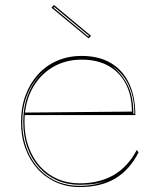

<svg xmlns="http://www.w3.org/2000/svg" viewBox="-20 -741 645 776"><path d="M310 -515Q379 -515 427.5 -486.5Q476 -458 501.5 -404.5Q527 -351 527 -276H79V-286L513 -290Q513 -355 488.5 -402Q464 -449 419 -474.5Q374 -500 310 -500Q243 -500 190.5 -468Q138 -436 108.5 -379Q79 -322 79 -248Q79 -193 95.5 -147.5Q112 -102 141.5 -69Q171 -36 212 -18Q253 0 302 0Q342 0 376.5 -8.5Q411 -17 439.5 -33.5Q468 -50 491.5 -75.5Q515 -101 533 -135L540 -125Q522 -90 498.5 -63.5Q475 -37 445.5 -19.5Q416 -2 380 6.5Q344 15 302 15Q250 15 206.5 -4.5Q163 -24 131.5 -59Q100 -94 82.5 -142Q65 -190 65 -248Q65 -307 83 -355.5Q101 -404 133.5 -440Q166 -476 211 -495.5Q256 -515 310 -515ZM70 -248Q70 -173 99.5 -114.5Q129 -56 181 -23Q233 10 302 10Q335 10 364 4Q393 -2 413 -12Q394 -3 365.5 1.5Q337 6 302 6Q252 6 210 -12.5Q168 -31 137.5 -65Q107 -99 90.5 -145.5Q74 -192 74 -248Q74 -325 105 -385Q136 -445 190 -476Q153 -455 126 -421Q99 -387 84.5 -343.5Q70 -300 70 -248ZM519 -281H523Q523 -331 511 -368.5Q499 -406 478.5 -432.5Q458 -459 430 -476Q469 -448 494 -401Q519 -354 519 -281ZM338 -586 188 -710 198 -721 348 -596ZM340 -596 199 -713 196 -710 337 -593Z"/></svg>

Font: Kalnia Glaze Thin
Style: Regular
Weight: 100
Version: Version 1.110